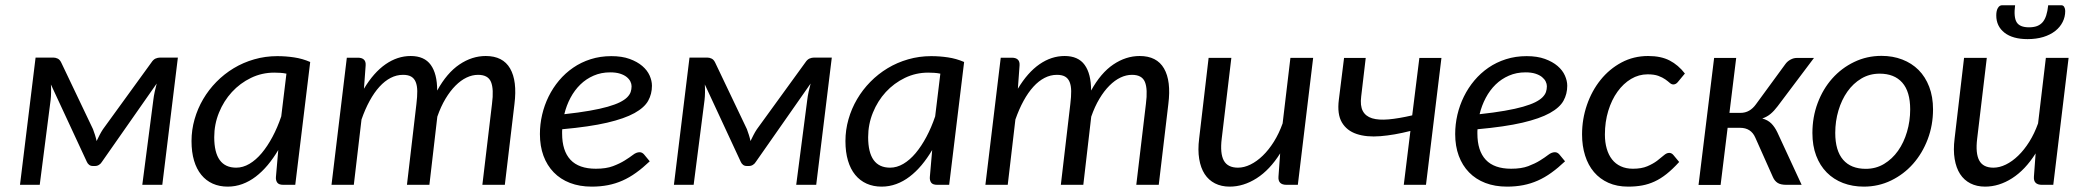

<svg xmlns="http://www.w3.org/2000/svg" viewBox="-20 -695 7835 722"><path d="M329.6 -209.5Q333.5 -199.2 337.2 -187.7Q340.8 -176.3 343.3 -164.6Q348.6 -175.8 354.5 -187.3Q360.4 -198.7 367.2 -209L549.3 -460Q556.6 -471.2 565.2 -474.9Q573.7 -478.5 582.5 -478.5H648.9L590.3 0H515.1L556.6 -319.3Q558.1 -333 561.8 -350.1Q565.4 -367.2 569.3 -380.9L363.3 -86.4Q359.4 -79.6 352.5 -75.2Q345.7 -70.8 337.4 -70.8H329.1Q320.8 -70.8 315.2 -75.2Q309.6 -79.6 306.6 -86.4L171.4 -377.4Q172.4 -363.8 172.1 -347.9Q171.9 -332 170.4 -319.3L129.4 0H55.2L113.8 -478.5H180.7Q189 -478.5 197 -474.6Q205.1 -470.7 210.4 -459.5L329.6 -209.5Z M700.2 0ZM1090.3 0H1045.4Q1028.3 0 1022.5 -8.5Q1016.6 -17.1 1017.6 -29.3L1026.4 -130.9Q1007.8 -99.6 986.6 -74.2Q965.3 -48.8 941.7 -30.8Q918 -12.7 891.4 -2.9Q864.7 6.8 836.4 6.8Q805.2 6.8 780 -4.4Q754.9 -15.6 737.1 -37.4Q719.2 -59.1 709.7 -91.1Q700.2 -123 700.2 -164.6Q700.2 -206.5 711.7 -246.6Q723.1 -286.6 743.9 -322Q764.6 -357.4 793.9 -387.2Q823.2 -417 858.9 -438.5Q894.5 -460 936 -471.9Q977.5 -483.9 1022.5 -483.9Q1054.7 -483.9 1085.9 -479.2Q1117.2 -474.6 1146.5 -461.9ZM868.2 -64.5Q893.6 -64.5 918 -78.9Q942.4 -93.3 964.1 -119.1Q985.8 -145 1004.6 -180.2Q1023.4 -215.3 1037.6 -257.3L1057.1 -418Q1045.9 -420.4 1034.2 -421.1Q1022.5 -421.9 1011.2 -421.9Q964.8 -421.9 923.8 -402.1Q882.8 -382.3 852.1 -348.9Q821.3 -315.4 803.5 -271.5Q785.6 -227.5 785.6 -179.2Q785.6 -64.5 868.2 -64.5Z M1226.6 0 1284.2 -478H1326.2Q1340.8 -478 1348.4 -470.9Q1356 -463.9 1355 -449.2L1348.6 -361.3Q1385.3 -422.4 1429.9 -453.4Q1474.6 -484.4 1524.4 -484.4Q1575.7 -484.4 1599.9 -450.9Q1624 -417.5 1624 -354.5Q1660.6 -420.9 1707.8 -452.6Q1754.9 -484.4 1806.6 -484.4Q1871.1 -484.4 1898.2 -437.5Q1925.3 -390.6 1914.6 -304.2L1878.4 0H1793.9L1830.1 -304.2Q1837.4 -359.9 1826.4 -386.7Q1815.4 -413.6 1777.8 -413.6Q1755.9 -413.6 1734.4 -403.3Q1712.9 -393.1 1692.9 -373Q1672.9 -353 1655.3 -323.7Q1637.7 -294.4 1624.5 -256.3L1594.7 0H1510.3L1545.9 -304.2Q1549.3 -332 1549.1 -352.5Q1548.8 -373 1543.2 -386.7Q1537.6 -400.4 1526.1 -407Q1514.6 -413.6 1495.6 -413.6Q1471.2 -413.6 1449 -402.1Q1426.8 -390.6 1407 -368.9Q1387.2 -347.2 1370.1 -315.9Q1353 -284.7 1339.4 -245.6L1310.5 0Z M2010.3 0ZM2431.6 -372.6Q2431.6 -341.8 2417.5 -316.2Q2403.3 -290.5 2366 -269.8Q2328.6 -249 2262.9 -233.6Q2197.3 -218.3 2094.2 -209Q2093.8 -205.1 2093.8 -200.9Q2093.8 -196.8 2093.8 -192.9Q2093.8 -127.9 2125.2 -94.2Q2156.7 -60.5 2220.7 -60.5Q2259.3 -60.5 2285.2 -70.3Q2311 -80.1 2329.3 -91.6Q2347.7 -103 2360.4 -112.8Q2373 -122.6 2385.3 -122.6Q2394.5 -122.6 2401.9 -114.3L2423.3 -88.4Q2397 -63.5 2371.8 -45.4Q2346.7 -27.3 2320.8 -15.9Q2294.9 -4.4 2266.4 1.2Q2237.8 6.8 2205.1 6.8Q2159.7 6.8 2123.5 -7.1Q2087.4 -21 2062.3 -46.9Q2037.1 -72.8 2023.7 -109.1Q2010.3 -145.5 2010.3 -190.9Q2010.3 -227.5 2018.6 -263.4Q2026.9 -299.3 2043 -332Q2059.1 -364.7 2082.3 -392.3Q2105.5 -419.9 2135.3 -440.4Q2165 -460.9 2201.2 -472.4Q2237.3 -483.9 2278.8 -483.9Q2318.8 -483.9 2347.7 -473.4Q2376.5 -462.9 2395.3 -446.8Q2414.1 -430.7 2422.9 -410.9Q2431.6 -391.1 2431.6 -372.6ZM2274.4 -422.9Q2240.7 -422.9 2212.4 -410.6Q2184.1 -398.4 2162.4 -377.2Q2140.6 -356 2125.2 -327.1Q2109.9 -298.3 2102.1 -265.6Q2156.7 -271.5 2197 -278.6Q2237.3 -285.6 2265.4 -293.7Q2293.5 -301.8 2311 -310.5Q2328.6 -319.3 2338.4 -329.1Q2348.1 -338.9 2351.6 -349.1Q2355 -359.4 2355 -370.6Q2355 -379.4 2350.6 -388.4Q2346.2 -397.5 2336.7 -405.3Q2327.1 -413.1 2311.8 -418Q2296.4 -422.9 2274.4 -422.9Z M2788.6 -209.5Q2792.5 -199.2 2796.1 -187.7Q2799.8 -176.3 2802.2 -164.6Q2807.6 -175.8 2813.5 -187.3Q2819.3 -198.7 2826.2 -209L3008.3 -460Q3015.6 -471.2 3024.2 -474.9Q3032.7 -478.5 3041.5 -478.5H3107.9L3049.3 0H2974.1L3015.6 -319.3Q3017.1 -333 3020.8 -350.1Q3024.4 -367.2 3028.3 -380.9L2822.3 -86.4Q2818.4 -79.6 2811.5 -75.2Q2804.7 -70.8 2796.4 -70.8H2788.1Q2779.8 -70.8 2774.2 -75.2Q2768.6 -79.6 2765.6 -86.4L2630.4 -377.4Q2631.3 -363.8 2631.1 -347.9Q2630.9 -332 2629.4 -319.3L2588.4 0H2514.2L2572.8 -478.5H2639.6Q2647.9 -478.5 2656 -474.6Q2664.1 -470.7 2669.4 -459.5L2788.6 -209.5Z M3159.2 0ZM3549.3 0H3504.4Q3487.3 0 3481.4 -8.5Q3475.6 -17.1 3476.6 -29.3L3485.4 -130.9Q3466.8 -99.6 3445.6 -74.2Q3424.3 -48.8 3400.6 -30.8Q3377 -12.7 3350.3 -2.9Q3323.7 6.8 3295.4 6.8Q3264.2 6.8 3239 -4.4Q3213.9 -15.6 3196 -37.4Q3178.2 -59.1 3168.7 -91.1Q3159.2 -123 3159.2 -164.6Q3159.2 -206.5 3170.7 -246.6Q3182.1 -286.6 3202.9 -322Q3223.6 -357.4 3252.9 -387.2Q3282.2 -417 3317.9 -438.5Q3353.5 -460 3395 -471.9Q3436.5 -483.9 3481.4 -483.9Q3513.7 -483.9 3544.9 -479.2Q3576.2 -474.6 3605.5 -461.9ZM3327.1 -64.5Q3352.5 -64.5 3377 -78.9Q3401.4 -93.3 3423.1 -119.1Q3444.8 -145 3463.6 -180.2Q3482.4 -215.3 3496.6 -257.3L3516.1 -418Q3504.9 -420.4 3493.2 -421.1Q3481.4 -421.9 3470.2 -421.9Q3423.8 -421.9 3382.8 -402.1Q3341.8 -382.3 3311 -348.9Q3280.3 -315.4 3262.5 -271.5Q3244.6 -227.5 3244.6 -179.2Q3244.6 -64.5 3327.1 -64.5Z M3685.5 0 3743.2 -478H3785.2Q3799.8 -478 3807.4 -470.9Q3814.9 -463.9 3814 -449.2L3807.6 -361.3Q3844.2 -422.4 3888.9 -453.4Q3933.6 -484.4 3983.4 -484.4Q4034.7 -484.4 4058.8 -450.9Q4083 -417.5 4083 -354.5Q4119.6 -420.9 4166.7 -452.6Q4213.9 -484.4 4265.6 -484.4Q4330.1 -484.4 4357.2 -437.5Q4384.3 -390.6 4373.5 -304.2L4337.4 0H4252.9L4289.1 -304.2Q4296.4 -359.9 4285.4 -386.7Q4274.4 -413.6 4236.8 -413.6Q4214.8 -413.6 4193.4 -403.3Q4171.9 -393.1 4151.9 -373Q4131.8 -353 4114.3 -323.7Q4096.7 -294.4 4083.5 -256.3L4053.7 0H3969.2L4004.9 -304.2Q4008.3 -332 4008.1 -352.5Q4007.8 -373 4002.2 -386.7Q3996.6 -400.4 3985.1 -407Q3973.6 -413.6 3954.6 -413.6Q3930.2 -413.6 3908 -402.1Q3885.7 -390.6 3866 -368.9Q3846.2 -347.2 3829.1 -315.9Q3812 -284.7 3798.3 -245.6L3769.5 0Z M4483.9 0ZM4610.4 -477.5 4574.2 -173.8Q4567.4 -118.2 4582 -91.3Q4596.7 -64.5 4635.3 -64.5Q4658.2 -64.5 4682.1 -76.2Q4706.1 -87.9 4728.5 -109.6Q4751 -131.3 4770.3 -162.1Q4789.6 -192.9 4803.2 -231L4832.5 -477.5H4918L4860.4 0H4817.9Q4785.2 0 4787.6 -30.8L4793.9 -118.2Q4754.9 -56.2 4705.6 -24.7Q4656.2 6.8 4604 6.8Q4572.8 6.8 4548.8 -5.4Q4524.9 -17.6 4510 -40.5Q4495.1 -63.5 4489.5 -97.2Q4483.9 -130.9 4489.3 -173.8L4524.9 -477.5Z M5342.3 0H5258.8L5283.7 -202.6Q5222.7 -187 5170.7 -182.9Q5118.7 -178.7 5081.5 -191.2Q5044.4 -203.6 5026.1 -234.6Q5007.8 -265.6 5014.6 -319.8L5034.2 -477.1H5115.7L5098.6 -332Q5094.2 -297.4 5104.7 -277.6Q5115.2 -257.8 5139.6 -250.2Q5164.1 -242.7 5202.1 -246.1Q5240.2 -249.5 5290.5 -261.2L5317.4 -477.1H5400.4Z M5452.1 0ZM5873.5 -372.6Q5873.5 -341.8 5859.4 -316.2Q5845.2 -290.5 5807.9 -269.8Q5770.5 -249 5704.8 -233.6Q5639.2 -218.3 5536.1 -209Q5535.6 -205.1 5535.6 -200.9Q5535.6 -196.8 5535.6 -192.9Q5535.6 -127.9 5567.1 -94.2Q5598.6 -60.5 5662.6 -60.5Q5701.2 -60.5 5727.1 -70.3Q5752.9 -80.1 5771.2 -91.6Q5789.6 -103 5802.2 -112.8Q5814.9 -122.6 5827.1 -122.6Q5836.4 -122.6 5843.8 -114.3L5865.2 -88.4Q5838.9 -63.5 5813.7 -45.4Q5788.6 -27.3 5762.7 -15.9Q5736.8 -4.4 5708.3 1.2Q5679.7 6.8 5647 6.8Q5601.6 6.8 5565.4 -7.1Q5529.3 -21 5504.2 -46.9Q5479 -72.8 5465.6 -109.1Q5452.1 -145.5 5452.1 -190.9Q5452.1 -227.5 5460.4 -263.4Q5468.8 -299.3 5484.9 -332Q5501 -364.7 5524.2 -392.3Q5547.4 -419.9 5577.1 -440.4Q5606.9 -460.9 5643.1 -472.4Q5679.2 -483.9 5720.7 -483.9Q5760.7 -483.9 5789.6 -473.4Q5818.4 -462.9 5837.2 -446.8Q5856 -430.7 5864.7 -410.9Q5873.5 -391.1 5873.5 -372.6ZM5716.3 -422.9Q5682.6 -422.9 5654.3 -410.6Q5626 -398.4 5604.2 -377.2Q5582.5 -356 5567.1 -327.1Q5551.8 -298.3 5543.9 -265.6Q5598.6 -271.5 5638.9 -278.6Q5679.2 -285.6 5707.3 -293.7Q5735.4 -301.8 5752.9 -310.5Q5770.5 -319.3 5780.3 -329.1Q5790 -338.9 5793.5 -349.1Q5796.9 -359.4 5796.9 -370.6Q5796.9 -379.4 5792.5 -388.4Q5788.1 -397.5 5778.6 -405.3Q5769 -413.1 5753.7 -418Q5738.3 -422.9 5716.3 -422.9Z M5929.2 0ZM6294.4 -85.9Q6269.5 -58.6 6247.1 -40.8Q6224.6 -22.9 6201.9 -12.5Q6179.2 -2 6155 2.4Q6130.9 6.8 6102.5 6.8Q6060.5 6.8 6028.3 -7.6Q5996.1 -22 5974.1 -47.9Q5952.1 -73.7 5940.7 -109.9Q5929.2 -146 5929.2 -189.5Q5929.2 -247.1 5947.5 -300.3Q5965.8 -353.5 5998.8 -394.5Q6031.7 -435.5 6077.4 -460Q6123 -484.4 6177.7 -484.4Q6226.1 -484.4 6258.5 -467.5Q6291 -450.7 6315.9 -418.5L6289.1 -386.2Q6286.1 -382.3 6281.7 -379.9Q6277.3 -377.4 6272.5 -377.4Q6265.6 -377.4 6259 -383.3Q6252.4 -389.2 6242.2 -396.5Q6231.9 -403.8 6216.1 -409.7Q6200.2 -415.5 6175.8 -415.5Q6142.6 -415.5 6113.5 -398.2Q6084.5 -380.9 6062.5 -350.3Q6040.5 -319.8 6027.8 -278.3Q6015.1 -236.8 6015.1 -189Q6015.1 -159.7 6022 -136Q6028.8 -112.3 6042 -95.5Q6055.2 -78.6 6075 -69.6Q6094.7 -60.5 6120.6 -60.5Q6152.8 -60.5 6174.6 -69.8Q6196.3 -79.1 6211.2 -90.3Q6226.1 -101.6 6236.6 -110.8Q6247.1 -120.1 6256.8 -120.1Q6266.1 -120.1 6272.9 -111.8L6294.4 -85.9Z M6693.8 -454.1Q6701.2 -464.4 6712.9 -470.7Q6724.6 -477.1 6736.3 -477.1H6801.3L6664.6 -295.4Q6651.4 -277.8 6637.9 -266.6Q6624.5 -255.4 6606.9 -249.5Q6627.9 -243.7 6640.9 -230.7Q6653.8 -217.8 6663.6 -197.3L6754.9 0H6697.8Q6675.8 0 6664.6 -7.3Q6653.3 -14.6 6647 -28.8L6580.6 -177.7Q6564.5 -214.4 6523.4 -214.4H6476.6L6450.2 0.5H6367.2L6425.8 -477.1H6508.8L6483.4 -270.5H6524.4Q6543 -270.5 6557.4 -278.8Q6571.8 -287.1 6583 -302.7Z M6795.4 0ZM6996.1 -60.1Q7034.2 -60.1 7064.9 -78.6Q7095.7 -97.2 7117.4 -127.9Q7139.2 -158.7 7151.1 -199.2Q7163.1 -239.7 7163.1 -283.7Q7163.1 -350.6 7133.3 -384.3Q7103.5 -418 7048.3 -418Q7010.3 -418 6979.5 -399.7Q6948.7 -381.3 6927 -350.6Q6905.3 -319.8 6893.3 -279.5Q6881.3 -239.3 6881.3 -195.3Q6881.3 -128.4 6910.9 -94.2Q6940.4 -60.1 6996.1 -60.1ZM6988.8 6.8Q6946.3 6.8 6910.6 -6.8Q6875 -20.5 6849.4 -46.4Q6823.7 -72.3 6809.6 -109.6Q6795.4 -147 6795.4 -194.8Q6795.4 -254.9 6815.2 -307.6Q6835 -360.4 6869.9 -399.7Q6904.8 -439 6952.4 -461.9Q7000 -484.9 7055.2 -484.9Q7097.7 -484.9 7133.3 -471.2Q7168.9 -457.5 7194.6 -431.9Q7220.2 -406.2 7234.6 -368.7Q7249 -331.1 7249 -283.7Q7249 -224.1 7229 -171.4Q7209 -118.7 7174.1 -79.1Q7139.2 -39.6 7091.6 -16.4Q7043.9 6.8 6988.8 6.8Z M7324.7 0ZM7451.2 -477.5 7415 -173.8Q7408.2 -118.2 7422.9 -91.3Q7437.5 -64.5 7476.1 -64.5Q7499 -64.5 7522.9 -76.2Q7546.9 -87.9 7569.3 -109.6Q7591.8 -131.3 7611.1 -162.1Q7630.4 -192.9 7644 -231L7673.3 -477.5H7758.8L7701.2 0H7658.7Q7626 0 7628.4 -30.8L7634.8 -118.2Q7595.7 -56.2 7546.4 -24.7Q7497.1 6.8 7444.8 6.8Q7413.6 6.8 7389.6 -5.4Q7365.7 -17.6 7350.8 -40.5Q7335.9 -63.5 7330.3 -97.2Q7324.7 -130.9 7330.1 -173.8L7365.7 -477.5ZM7609.9 -592.3Q7627.4 -592.3 7639.9 -596.9Q7652.3 -601.6 7660.9 -611.3Q7669.4 -621.1 7674.6 -637Q7679.7 -652.8 7682.1 -675.3H7731Q7738.8 -675.3 7742.4 -668.7Q7746.1 -662.1 7746.1 -653.8Q7746.1 -631.3 7736.3 -612.1Q7726.6 -592.8 7708.3 -578.4Q7689.9 -564 7663.6 -555.9Q7637.2 -547.9 7604.5 -547.9Q7548.8 -547.9 7517.8 -572Q7486.8 -596.2 7486.8 -637.2Q7486.8 -654.8 7492.9 -665Q7499 -675.3 7508.8 -675.3H7557.6Q7551.8 -630.4 7563.5 -611.3Q7575.2 -592.3 7609.9 -592.3Z"/></svg>

Font: Carlito
Style: Italic
Weight: 400
Italic angle: -7°
Designer: Lukasz Dziedzic
Foundry: tyPoland Lukasz Dziedzic
Version: Version 1.104